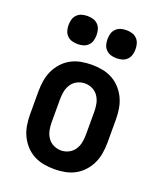

<svg xmlns="http://www.w3.org/2000/svg" viewBox="-139 -831 778 927"><g transform="rotate(20 250.0 -367.0)"><path d="M250 8Q223 8 195.5 3Q168 -2 144 -15Q120 -28 101.5 -48.5Q83 -69 71.5 -93.5Q60 -118 55.5 -145.5Q51 -173 51 -200V-320Q51 -347 55.5 -374.5Q60 -402 71.5 -426.5Q83 -451 101.5 -471.5Q120 -492 144 -505Q168 -518 195.5 -523Q223 -528 250 -528Q277 -528 304.5 -523Q332 -518 356 -505Q380 -492 398.5 -471.5Q417 -451 428.5 -426.5Q440 -402 444.5 -374.5Q449 -347 449 -320V-200Q449 -173 444.5 -145.5Q440 -118 428.5 -93.5Q417 -69 398.5 -48.5Q380 -28 356 -15Q332 -2 304.5 3Q277 8 250 8ZM250 -88Q270 -88 288.5 -97Q307 -106 318.5 -123Q330 -140 334 -160Q338 -180 338 -200V-320Q338 -340 334 -360Q330 -380 318.5 -397Q307 -414 288.5 -423Q270 -432 250 -432Q230 -432 211.5 -423Q193 -414 181.5 -397Q170 -380 166 -360Q162 -340 162 -320V-200Q162 -180 166 -160Q170 -140 181.5 -123Q193 -106 211.5 -97Q230 -88 250 -88ZM350 -598Q335 -598 321 -602Q307 -606 296.5 -616.5Q286 -627 282 -641Q278 -655 278 -670Q278 -685 282 -699Q286 -713 296.5 -723.5Q307 -734 321 -738Q335 -742 350 -742Q365 -742 379 -738Q393 -734 403.5 -723.5Q414 -713 418 -699Q422 -685 422 -670Q422 -655 418 -641Q414 -627 403.5 -616.5Q393 -606 379 -602Q365 -598 350 -598ZM150 -598Q135 -598 121 -602Q107 -606 96.5 -616.5Q86 -627 82 -641Q78 -655 78 -670Q78 -685 82 -699Q86 -713 96.5 -723.5Q107 -734 121 -738Q135 -742 150 -742Q165 -742 179 -738Q193 -734 203.5 -723.5Q214 -713 218 -699Q222 -685 222 -670Q222 -655 218 -641Q214 -627 203.5 -616.5Q193 -606 179 -602Q165 -598 150 -598Z"/></g></svg>

Font: Iosevka Term Curly
Style: Bold
Weight: 700
Designer: Belleve Invis
Foundry: Belleve Invis
Version: Version 32.3.0